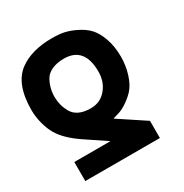

<svg xmlns="http://www.w3.org/2000/svg" viewBox="-168 -681 958 998"><g transform="rotate(-30 311.0 -182.0)"><path d="M273.9 -129.9Q331.1 -129.9 366.9 -172.4Q402.8 -214.8 402.8 -275.9Q402.8 -423.8 279.8 -423.8Q239.3 -423.8 208.7 -410.4Q178.2 -397 164.1 -372.1Q139.2 -328.1 139.2 -274.9Q139.2 -225.6 163.1 -182.1Q192.4 -129.9 273.9 -129.9ZM543 -284.2Q543 -231.4 527.6 -182.4Q512.2 -133.3 487.8 -106Q469.2 -85 440.2 -64.5Q411.1 -43.9 386.2 -36.1Q348.6 -24.9 348.1 -24.9L506.8 80.1V183.1H59.1V68.8H275.9Q194.8 14.2 153.8 -13.2Q73.2 -67.4 40 -124Q23.4 -152.3 12.2 -193.6Q1 -234.9 1 -275.9Q1 -432.1 84 -493.2Q157.7 -546.9 279.8 -546.9Q322.8 -546.9 352.1 -540.5Q381.3 -534.2 415 -518.1Q458 -497.6 483.2 -470.5Q508.3 -443.4 524.9 -397Q543 -347.7 543 -284.2Z"/></g></svg>

Font: Miedinger*
Style: Bold
Weight: 700
Version: Version 001.000